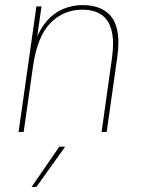

<svg xmlns="http://www.w3.org/2000/svg" viewBox="-20 -518 557 754"><path d="M53 0 123 -493H143L124 -359L120 -360Q138 -407 165.5 -437.5Q193 -468 228.5 -483Q264 -498 305 -498Q371 -498 408 -462.5Q445 -427 445 -350Q445 -340 444 -326.5Q443 -313 441 -297L399 0H379L420 -292Q422 -306 423 -320.5Q424 -335 424 -345Q424 -414 393.5 -447Q363 -480 303 -480Q230 -480 178.5 -428Q127 -376 110 -260L73 0ZM104 216 213 58H236L123 216Z"/></svg>

Font: Hanken Grotesk Thin
Style: Italic
Weight: 250
Italic angle: -8°
Designer: Alfredo Marco Pradil
Foundry: Hanken Design Co.
Version: Version 3.013